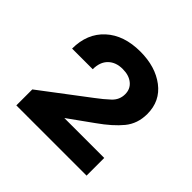

<svg xmlns="http://www.w3.org/2000/svg" viewBox="-115 -939 623 623"><g transform="rotate(45 196.5 -628.0)"><path d="M35.6 -423.3V-496.6L197.3 -619.1Q221.7 -637.2 240.7 -655Q259.8 -672.9 259.8 -698.7Q259.8 -722.7 242.4 -736.8Q225.1 -751 196.3 -751Q165 -751 146.5 -732.9Q127.9 -714.8 127.9 -681.6H33.2Q33.2 -750.5 77.4 -791Q121.6 -831.5 196.8 -831.5Q266.1 -831.5 311 -797.4Q356 -763.2 356 -704.1Q356 -659.7 330.3 -628.4Q304.7 -597.2 258.3 -564.5L175.3 -504.9V-504.4H357.9V-423.3Z"/></g></svg>

Font: Inter Display SemiBold
Style: Regular
Weight: 600
Designer: Rasmus Andersson
Foundry: rsms
Version: Version 4.001;git-9221beed3